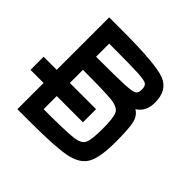

<svg xmlns="http://www.w3.org/2000/svg" viewBox="-210 -1085 1294 1294"><g transform="rotate(45 437.5 -437.5)"><path d="M125 -875H250Q570.3 -875 660.2 -839.8Q750 -804.7 750 -687.5Q750 -601.6 687.5 -562.5Q726.6 -539.1 738.3 -488.3Q750 -437.5 750 -312.5Q750 -164.1 714.8 -101.6Q679.7 -39.1 582 -19.5Q484.4 0 250 0H125ZM625 -687.5Q625 -718.8 609.4 -730.5Q593.8 -742.2 527.3 -746.1Q460.9 -750 250 -750V-625Q460.9 -625 527.3 -628.9Q593.8 -632.8 609.4 -644.5Q625 -656.2 625 -687.5ZM625 -312.5Q625 -414.1 609.4 -449.2Q593.8 -484.4 527.3 -492.2Q460.9 -500 250 -500V-125Q460.9 -125 527.3 -132.8Q593.8 -140.6 609.4 -175.8Q625 -210.9 625 -312.5ZM500 -375V-250H0V-375Z"/></g></svg>

Font: CraftyPE
Style: Regular
Weight: 400
Designer: Erek Butcher
Foundry: Haunted Coop
Version: Version 0.018;April 4, 2024;FontCreator 15.0.0.2962 64-bit